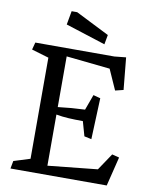

<svg xmlns="http://www.w3.org/2000/svg" viewBox="-94 -941 797 1011"><g transform="rotate(10 304.0 -436.0)"><path d="M486.8 -75.7 547.4 -166 585.9 -156.2 547.4 0H32.7L40.5 -41.5L127.9 -68.8V-609.4L36.1 -636.7L46.4 -675.8H468.8L530.8 -682.1L547.4 -510.7L503.9 -500L455.6 -608.4L221.7 -632.8V-361.8Q292.5 -370.6 365.7 -373.5L396 -456.5L434.1 -446.3L425.3 -226.1L386.7 -234.4L364.7 -312Q322.3 -312 287.8 -314Q253.4 -315.9 221.7 -321.8V-48.3ZM192.9 -798.3 206.1 -871.6H235.8L415.5 -781.2L406.2 -730Z"/></g></svg>

Font: Vesper Libre
Style: Regular
Weight: 400
Designer: Robert Keller & Kimya Gandhi
Foundry: Mota Italic
Version: Version 1.058